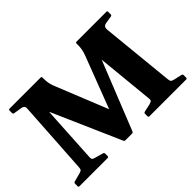

<svg xmlns="http://www.w3.org/2000/svg" viewBox="-129 -1068 1384 1384"><g transform="rotate(-45 562.5 -376.0)"><path d="M18 0Q9 0 9 -10V-35Q9 -45 19 -48L86 -66Q101 -70 106.5 -76Q112 -82 113 -102L148 -656Q150 -676 142.5 -684.5Q135 -693 120 -695L58 -705Q48 -707 48 -717V-742Q48 -752 58 -752H370Q380 -752 382 -750Q384 -748 384 -738V-731Q384 -703 388.5 -682Q393 -661 402 -639L600 -148L502 -83L713 -635Q724 -664 727.5 -685Q731 -706 731 -727V-738Q731 -748 733 -750Q735 -752 745 -752H1045Q1054 -752 1054 -742V-717Q1054 -707 1044 -705L989 -696Q970 -693 963.5 -683.5Q957 -674 958 -658L1014 -97Q1016 -77 1021.5 -71.5Q1027 -66 1042 -62L1106 -47Q1116 -45 1116 -35V-10Q1116 0 1106 0H732Q722 0 722 -10V-35Q722 -45 732 -47L795 -61Q814 -67 818 -73Q822 -79 820 -94L763 -672L840 -690L568 -9Q564 0 554 0H488Q478 0 474 -9L175 -690L253 -703L218 -99Q217 -84 221 -77Q225 -70 245 -65L306 -48Q316 -45 316 -35V-10Q316 0 306 0Z"/></g></svg>

Font: Hahmlet ExtraBold
Style: Regular
Weight: 800
Designer: Minjoo Ham & Mark Frömberg
Foundry: hypertype
Version: Version 1.002